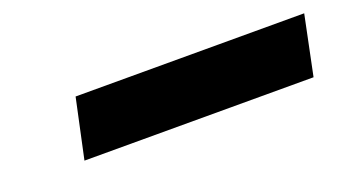

<svg xmlns="http://www.w3.org/2000/svg" viewBox="-28 -1004 649 367"><g transform="rotate(-20 296.0 -820.5)"><path d="M101 -760H567L592 -881H127Z"/></g></svg>

Font: Noto Sans UI Condensed Black
Style: Italic
Weight: 900
Width: 3
Italic angle: -192°
Designer: Monotype Design Team
Foundry: Monotype Imaging Inc.
Version: Version 1.901